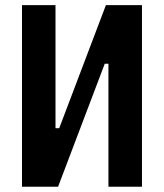

<svg xmlns="http://www.w3.org/2000/svg" viewBox="-20 -713 626 733"><path d="M64 0H201.7L379.9 -469.7H394V0H522V-693.4H384.3L206.1 -223.6H191.9V-693.4H64Z"/></svg>

Font: Cascadia Mono NF
Style: Bold
Weight: 700
Monospace: yes
Designer: Aaron Bell
Foundry: Saja Typeworks
Version: Version 2404.023